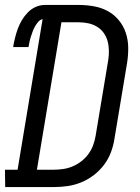

<svg xmlns="http://www.w3.org/2000/svg" viewBox="-47 -755 567 775"><path d="M-26 0 -27 -70H24L125 -678Q114 -675 106.5 -666Q99 -657 93.5 -647Q88 -637 84.5 -627Q81 -617 77.5 -606.5Q74 -596 72 -585.5Q70 -575 68 -565H6Q9 -583 13.5 -601.5Q18 -620 24.5 -638Q31 -656 41 -673Q51 -690 65 -704.5Q79 -719 97 -727Q115 -735 134 -735H271Q302 -735 332.5 -729.5Q363 -724 388.5 -710Q414 -696 432.5 -673.5Q451 -651 460.5 -623Q470 -595 470.5 -564Q471 -533 466 -501L415 -195Q411 -168 401 -141Q391 -114 373.5 -90.5Q356 -67 332 -48.5Q308 -30 281 -19Q254 -8 226.5 -4Q199 0 172 0ZM102 -70H171Q190 -70 209.5 -73Q229 -76 247.5 -84Q266 -92 282 -104.5Q298 -117 310 -133.5Q322 -150 329 -169Q336 -188 339 -207L390 -513Q393 -532 392.5 -552Q392 -572 387 -590Q382 -608 371 -623Q360 -638 344 -647.5Q328 -657 309.5 -661Q291 -665 271 -665H201Z"/></svg>

Font: Iosevka Curly Slab
Style: Italic
Weight: 400
Italic angle: -9°
Monospace: yes
Designer: Belleve Invis
Foundry: Belleve Invis
Version: Version 22.1.2; ttfautohint (v1.8.4)